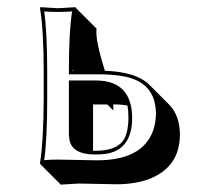

<svg xmlns="http://www.w3.org/2000/svg" viewBox="-20 -452 549 532"><path d="M181.2 -258.8V-255.9H184.1ZM237.8 -34.2Q241.2 -34.2 244.1 -34.2Q306.2 -34.2 324.7 -67.9Q335.9 -89.8 335.9 -126Q335.9 -145.5 333 -159.7Q319.3 -162.1 304.7 -162.6H293.5Q294.4 -153.3 293.9 -146L277.3 -162.6H237.8ZM270.5 -255.9Q356.9 -252.9 393.1 -217.8L449.7 -161.1Q478 -131.3 478.5 -79.6Q478.5 10.7 393.6 43.9Q355.5 58.1 305.7 58.6Q284.7 58.6 251.7 57.6Q218.8 56.6 197.8 56.6L148.4 59.6L91.8 2.9L90.8 0Q100.6 -61 101.1 -179.2V-250Q101.1 -369.1 90.8 -429.2L91.8 -432.1Q93.8 -432.1 141.1 -429.2L189 -432.1L190.9 -429.2L247.6 -372.6Q243.2 -343.3 270 -258.3Q270.5 -256.3 270.5 -255.9ZM170.9 -258.8Q170.9 -362.3 179.7 -420.4Q161.6 -418.9 141.1 -418.9Q118.7 -418.9 102.5 -420.4Q110.8 -361.8 110.8 -250V-179.2Q110.8 -65.9 102.5 -8.3Q119.1 -9.8 141.1 -9.8Q162.6 -9.8 195.8 -8.8Q229 -7.8 249 -7.8Q373.5 -7.8 403.8 -88.9Q411.6 -110.8 412.1 -136.2Q412.1 -223.1 324.2 -240.2Q295.9 -245.6 257.8 -246.1H170.9ZM346.2 -126Q346.2 -35.6 271 -25.4Q259.3 -23.9 244.1 -23.9Q179.7 -23.9 172.4 -64.9Q171.4 -72.3 170.9 -79.1V-229H248Q345.2 -227.5 346.2 -126Z"/></svg>

Font: Linux Biolinum Shadow O
Style: Regular
Weight: 400
Designer: Philipp H. Poll
Foundry: Philipp H. Poll
Version: Version 1.0.4